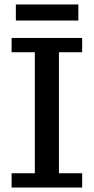

<svg xmlns="http://www.w3.org/2000/svg" viewBox="-20 -840 420 860"><path d="M32 -606V-670H348V-606H244V-64H348V0H32V-64H136V-606ZM51 -748V-820H331V-748Z"/></svg>

Font: Source Serif 4 Caption
Style: Regular
Weight: 400
Designer: Frank Grießhammer
Foundry: Adobe Systems Incorporated
Version: Version 4.004;hotconv 1.0.117;makeotfexe 2.5.65602